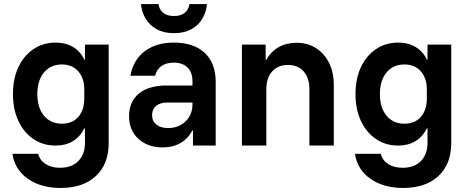

<svg xmlns="http://www.w3.org/2000/svg" viewBox="-20 -721 2322 951"><path d="M280 210Q182.5 210 117.5 164.2Q52.5 118.3 41.7 40.8H169.2Q177.5 73.3 206.2 91.7Q235 110 277.5 110Q335 110 367.9 76.7Q400.8 43.3 400.8 -13.3V-85H397.5Q376.7 -43.3 340.8 -21.7Q305 0 255.8 0Q193.3 0 145.4 -32.5Q97.5 -65 70.8 -122.5Q44.2 -180 44.2 -255Q44.2 -330.8 70.8 -387.9Q97.5 -445 145.4 -477.5Q193.3 -510 255.8 -510Q305 -510 341.7 -488.3Q378.3 -466.7 397.5 -425.8H400.8V-500H518.3V-11.7Q518.3 91.7 455 150.8Q391.7 210 280 210ZM286.7 -108.3Q338.3 -108.3 367.9 -142.1Q397.5 -175.8 397.5 -233.3V-278.3Q397.5 -334.2 367.5 -367.9Q337.5 -401.7 286.7 -401.7Q230.8 -401.7 197.9 -362.1Q165 -322.5 165 -255Q165 -187.5 197.9 -147.9Q230.8 -108.3 286.7 -108.3Z M787.5 9.2Q711.7 9.2 665.4 -33.3Q619.2 -75.8 619.2 -145Q619.2 -217.5 667.9 -257.5Q716.7 -297.5 805 -297.5H933.3V-319.2Q933.3 -362.5 908.8 -386.7Q884.2 -410.8 840.8 -410.8Q804.2 -410.8 780 -394.2Q755.8 -377.5 748.3 -345.8H625.8Q640 -424.2 696.7 -467.1Q753.3 -510 840.8 -510Q939.2 -510 993.8 -459.2Q1048.3 -408.3 1048.3 -315.8V0H935.8V-75H932.5Q912.5 -35 874.6 -12.9Q836.7 9.2 787.5 9.2ZM813.3 -86.7Q847.5 -86.7 874.6 -101.7Q901.7 -116.7 917.5 -142.9Q933.3 -169.2 933.3 -202.5V-213.3H810.8Q773.3 -213.3 753.3 -196.7Q733.3 -180 733.3 -150.8Q733.3 -120.8 755 -103.8Q776.7 -86.7 813.3 -86.7ZM841.7 -556.7Q791.7 -556.7 756.2 -576.2Q720.8 -595.8 701.2 -628.8Q681.7 -661.7 678.3 -700.8H765Q768.3 -674.2 787.9 -657.9Q807.5 -641.7 841.7 -641.7Q875.8 -641.7 895.4 -657.9Q915 -674.2 918.3 -700.8H1005Q1001.7 -661.7 982.5 -628.8Q963.3 -595.8 927.5 -576.2Q891.7 -556.7 841.7 -556.7Z M1178.3 0V-500H1295.8V-424.2H1299.2Q1320.8 -465 1359.6 -487.1Q1398.3 -509.2 1449.2 -509.2Q1504.2 -509.2 1545.4 -482.5Q1586.7 -455.8 1610 -409.2Q1633.3 -362.5 1633.3 -301.7V0H1512.5V-278.3Q1512.5 -335 1484.2 -367.1Q1455.8 -399.2 1405.8 -399.2Q1356.7 -399.2 1327.9 -367.1Q1299.2 -335 1299.2 -278.3V0Z M1976.7 210Q1879.2 210 1814.2 164.2Q1749.2 118.3 1738.3 40.8H1865.8Q1874.2 73.3 1902.9 91.7Q1931.7 110 1974.2 110Q2031.7 110 2064.6 76.7Q2097.5 43.3 2097.5 -13.3V-85H2094.2Q2073.3 -43.3 2037.5 -21.7Q2001.7 0 1952.5 0Q1890 0 1842.1 -32.5Q1794.2 -65 1767.5 -122.5Q1740.8 -180 1740.8 -255Q1740.8 -330.8 1767.5 -387.9Q1794.2 -445 1842.1 -477.5Q1890 -510 1952.5 -510Q2001.7 -510 2038.3 -488.3Q2075 -466.7 2094.2 -425.8H2097.5V-500H2215V-11.7Q2215 91.7 2151.7 150.8Q2088.3 210 1976.7 210ZM1983.3 -108.3Q2035 -108.3 2064.6 -142.1Q2094.2 -175.8 2094.2 -233.3V-278.3Q2094.2 -334.2 2064.2 -367.9Q2034.2 -401.7 1983.3 -401.7Q1927.5 -401.7 1894.6 -362.1Q1861.7 -322.5 1861.7 -255Q1861.7 -187.5 1894.6 -147.9Q1927.5 -108.3 1983.3 -108.3Z"/></svg>

Font: Funnel Sans SemiBold
Style: Regular
Weight: 600
Designer: NORD ID, Kristian Moeller
Foundry: Dicotype
Version: Version 1.000